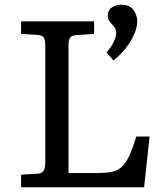

<svg xmlns="http://www.w3.org/2000/svg" viewBox="-20 -790 696 810"><path d="M69 0V-53L137 -57Q154 -58 162.5 -67.5Q171 -77 171 -108V-596Q171 -622 164.5 -632Q158 -642 135 -643L69 -647V-700H377V-647L304 -642Q283 -641 276 -631.5Q269 -622 269 -596V-60H389Q425 -60 449.5 -64.5Q474 -69 491.5 -84Q509 -99 524 -130Q539 -161 555 -214H611L588 0ZM459 -535 429 -569Q450 -592 460 -613.5Q470 -635 470 -651Q470 -662 466.5 -669.5Q463 -677 452 -688Q442 -698 438.5 -705.5Q435 -713 435 -723Q435 -749 453.5 -759.5Q472 -770 490 -770Q529 -770 544 -747Q559 -724 559 -700Q559 -676 546.5 -646.5Q534 -617 511.5 -588Q489 -559 459 -535Z"/></svg>

Font: Literata Variable Black
Style: Regular
Weight: 900
Designer: Latin by Veronika Burian and Jose Scaglione. Greek by Irene Vlachou. Cyrillic by Vera Evstafieva.
Foundry: TypeTogether
Version: Version 3.021